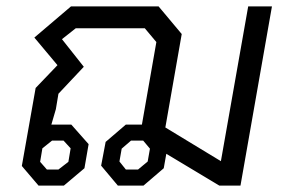

<svg xmlns="http://www.w3.org/2000/svg" viewBox="-20 -578 893 598"><path d="M827 -558 729 0H663L498 -99L490 -54L427 0H347L295 -62L309 -136L372 -190H422L467 -447L431 -490H216L173 -456L241 -370L162 -286L154 -238L140 -190H202L256 -129L243 -54L179 0H100L48 -61L91 -304L159 -375L87 -461L201 -558H474L546 -472L495 -181L668 -76L753 -558ZM112 -116 105 -74 126 -50H162L193 -74L200 -116L178 -140H142ZM447 -115 426 -140H388L359 -115L352 -75L372 -50H410L440 -75Z"/></svg>

Font: Chakra Petch
Style: Italic
Weight: 400
Italic angle: -10°
Designer: Katatrad Aksorn Co.,Ltd.
Foundry: Cadson Demak Co.,Ltd.
Version: Version 1.000; ttfautohint (v1.6)